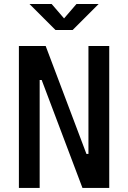

<svg xmlns="http://www.w3.org/2000/svg" viewBox="-20 -918 626 938"><path d="M382.8 0 183.6 -527.3H173.8V0H72.3V-693.4H203.1L402.3 -166H412.1V-693.4H513.7V0ZM251 -771.5 124 -898.4H232.4L293 -828.1L353.5 -898.4H461.9L335 -771.5Z"/></svg>

Font: CaskaydiaCove NFP
Style: Regular
Weight: 400
Designer: Aaron Bell
Foundry: Saja Typeworks
Version: Version 2111.001; VTT 6.35;Nerd Fonts 3.1.1